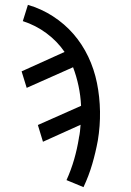

<svg xmlns="http://www.w3.org/2000/svg" viewBox="-20 -548 540 791"><path d="M324 223 254 194Q273 152 285.5 108.5Q298 65 305 21V20Q308 7 309.5 -6.5Q311 -20 312 -34L157 36L136 -33L314 -112Q312 -154 303.5 -194Q295 -234 281 -271L90 -186L69 -254L246 -334Q216 -378 171.5 -411Q127 -444 74 -461L95 -528Q150 -512 198 -481Q246 -450 282.5 -408Q319 -366 343.5 -314.5Q368 -263 379.5 -206Q391 -149 392 -89Q393 -29 383 31Q374 80 360 128Q346 176 324 223Z"/></svg>

Font: Iosevka Algr
Style: Italic
Weight: 400
Italic angle: -9°
Monospace: yes
Designer: Belleve Invis
Foundry: Belleve Invis
Version: Version 26.0.2; ttfautohint (v1.8.3)